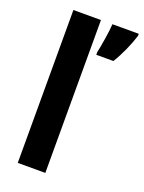

<svg xmlns="http://www.w3.org/2000/svg" viewBox="-144 -829 674 897"><g transform="rotate(20 193.0 -380.0)"><path d="M198 0V-760H61V0ZM386 -750V-760H255C253 -721 240 -645 233 -613V-600H318C346 -645 371 -702 386 -750Z"/></g></svg>

Font: Noto Sans Thai Looped Condensed
Style: Bold
Weight: 700
Width: 3
Designer: Sasikarn Vongin, Ben Mitchell
Foundry: The Fontpad Ltd
Version: Version 1.001